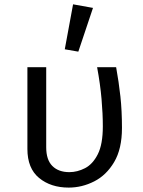

<svg xmlns="http://www.w3.org/2000/svg" viewBox="-20 -848 655 880"><path d="M512.3 -540Q524.6 -472.3 531.8 -406.4Q539 -340.5 539 -261.5Q539 -165.6 503.3 -105.4Q467.7 -45.1 411.8 -16.7Q355.9 11.8 294.9 11.8Q212.8 11.8 159.2 -32.3Q105.6 -76.4 105.6 -165.1V-540H191.8V-172.8Q191.8 -115.4 220 -87.2Q248.2 -59 297.9 -59Q334.4 -59 369.7 -77.2Q405.1 -95.4 428.2 -141Q451.3 -186.7 451.3 -269.2Q451.3 -326.2 445.4 -394.1Q439.5 -462.1 425.1 -540ZM314.9 -828.2 406.2 -811.8 339 -611.3 276.9 -622.1Z"/></svg>

Font: FiraCode Nerd Font
Style: Regular
Weight: 400
Designer: Carrois Corporate, Edenspiekermann AG, Nikita Prokopov
Foundry: Carrois Corporate, Edenspiekermann AG, Nikita Prokopov
Version: Version 6.002;Nerd Fonts 2.2.2